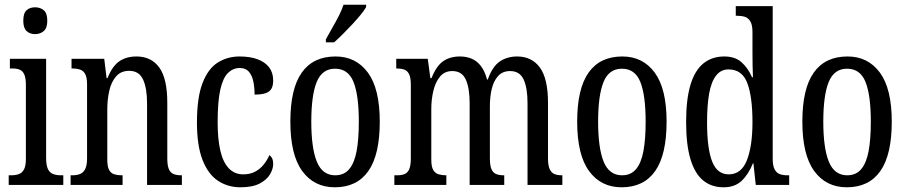

<svg xmlns="http://www.w3.org/2000/svg" viewBox="-20 -786 3852 816"><path d="M17 0V-41H27Q46 -41 60 -46Q74 -51 82 -66Q90 -81 90 -110V-425Q90 -455 83 -470Q76 -485 63.5 -490Q51 -495 32 -495H22V-536H176V-115Q176 -84 183.5 -68Q191 -52 205.5 -46.5Q220 -41 239 -41H249V0ZM129 -641Q107 -641 93 -654Q79 -667 79 -698Q79 -730 93 -742.5Q107 -755 129 -755Q151 -755 166 -742.5Q181 -730 181 -698Q181 -667 166 -654Q151 -641 129 -641Z M280 0V-41H287Q305 -41 319 -46Q333 -51 341.5 -66.5Q350 -82 350 -113V-427Q350 -457 342 -471.5Q334 -486 320 -490.5Q306 -495 289 -495H284V-536H423L433 -454H437Q457 -505 487 -525.5Q517 -546 560 -546Q623 -546 657 -499Q691 -452 691 -349V-113Q691 -82 698 -66.5Q705 -51 718.5 -46Q732 -41 749 -41H753V0H605V-347Q605 -411 588 -448Q571 -485 529 -485Q494 -485 473.5 -461.5Q453 -438 444.5 -400.5Q436 -363 436 -321V-108Q436 -78 443.5 -64Q451 -50 465 -45.5Q479 -41 496 -41H501V0Z M1002 10Q948 10 906 -18Q864 -46 840.5 -107Q817 -168 817 -265Q817 -372 841 -433.5Q865 -495 906 -520.5Q947 -546 998 -546Q1043 -546 1075 -534Q1107 -522 1124 -499.5Q1141 -477 1141 -444Q1141 -421 1133 -408Q1125 -395 1107.5 -389.5Q1090 -384 1062 -384Q1062 -415 1056.5 -440.5Q1051 -466 1037.5 -481.5Q1024 -497 999 -497Q971 -497 949.5 -476.5Q928 -456 916.5 -406Q905 -356 905 -266Q905 -195 916.5 -145.5Q928 -96 952.5 -70.5Q977 -45 1014 -45Q1043 -45 1064.5 -56.5Q1086 -68 1101 -87Q1116 -106 1125 -127Q1133 -121 1137 -112Q1141 -103 1141 -89Q1141 -68 1127.5 -45Q1114 -22 1083.5 -6Q1053 10 1002 10Z M1403 10Q1315 10 1264.5 -59Q1214 -128 1214 -269Q1214 -409 1262.5 -477.5Q1311 -546 1406 -546Q1493 -546 1543.5 -477.5Q1594 -409 1594 -269Q1594 -128 1545.5 -59Q1497 10 1403 10ZM1405 -41Q1442 -41 1464 -67Q1486 -93 1495.5 -143.5Q1505 -194 1505 -269Q1505 -381 1482.5 -437.5Q1460 -494 1404 -494Q1349 -494 1326 -437.5Q1303 -381 1303 -269Q1303 -157 1326.5 -99Q1350 -41 1405 -41ZM1365 -619Q1379 -645 1393.5 -670Q1408 -695 1420.5 -719.5Q1433 -744 1440 -766H1536V-756Q1529 -743 1513.5 -724Q1498 -705 1478.5 -684Q1459 -663 1438.5 -642.5Q1418 -622 1400 -606H1365Z M1656 0V-41H1668Q1686 -41 1699 -46Q1712 -51 1719 -66.5Q1726 -82 1726 -113V-426Q1726 -456 1718.5 -471Q1711 -486 1697.5 -490.5Q1684 -495 1666 -495H1664V-536H1798L1809 -454H1814Q1834 -505 1863 -525.5Q1892 -546 1935 -546Q1961 -546 1983.5 -537Q2006 -528 2023 -506.5Q2040 -485 2050 -448H2053Q2073 -504 2104.5 -525Q2136 -546 2178 -546Q2240 -546 2274.5 -499Q2309 -452 2309 -349V-113Q2309 -82 2316.5 -66.5Q2324 -51 2337 -46Q2350 -41 2368 -41H2370V0H2222V-347Q2222 -412 2205.5 -448Q2189 -484 2148 -484Q2116 -484 2097 -463Q2078 -442 2070 -408.5Q2062 -375 2062 -335V-113Q2062 -82 2069 -66.5Q2076 -51 2089.5 -46Q2103 -41 2120 -41H2123V0H1976V-347Q1976 -412 1959.5 -448Q1943 -484 1902 -484Q1870 -484 1850.5 -461Q1831 -438 1822 -401Q1813 -364 1813 -321V-108Q1813 -78 1821 -64Q1829 -50 1843.5 -45.5Q1858 -41 1875 -41H1877V0Z M2622 10Q2534 10 2483.5 -59Q2433 -128 2433 -269Q2433 -409 2481.5 -477.5Q2530 -546 2625 -546Q2712 -546 2762.5 -477.5Q2813 -409 2813 -269Q2813 -128 2764.5 -59Q2716 10 2622 10ZM2624 -41Q2661 -41 2683 -67Q2705 -93 2714.5 -143.5Q2724 -194 2724 -269Q2724 -381 2701.5 -437.5Q2679 -494 2623 -494Q2568 -494 2545 -437.5Q2522 -381 2522 -269Q2522 -157 2545.5 -99Q2569 -41 2624 -41Z M3055 10Q3004 10 2968.5 -19Q2933 -48 2914.5 -109.5Q2896 -171 2896 -267Q2896 -364 2914.5 -425.5Q2933 -487 2969.5 -516.5Q3006 -546 3058 -546Q3104 -546 3131.5 -521.5Q3159 -497 3176 -458H3180Q3179 -481 3178.5 -508Q3178 -535 3178 -563V-650Q3178 -680 3169 -695Q3160 -710 3145.5 -714.5Q3131 -719 3113 -719H3107V-760H3264V-111Q3264 -82 3272 -66.5Q3280 -51 3294 -46Q3308 -41 3326 -41H3334V0H3192L3182 -92H3180Q3161 -45 3132 -17.5Q3103 10 3055 10ZM3077 -45Q3131 -45 3154.5 -105.5Q3178 -166 3178 -267Q3178 -375 3156 -433Q3134 -491 3076 -491Q3044 -491 3023.5 -465Q3003 -439 2994 -389Q2985 -339 2985 -266Q2985 -155 3006.5 -100Q3028 -45 3077 -45Z M3579 10Q3491 10 3440.5 -59Q3390 -128 3390 -269Q3390 -409 3438.5 -477.5Q3487 -546 3582 -546Q3669 -546 3719.5 -477.5Q3770 -409 3770 -269Q3770 -128 3721.5 -59Q3673 10 3579 10ZM3581 -41Q3618 -41 3640 -67Q3662 -93 3671.5 -143.5Q3681 -194 3681 -269Q3681 -381 3658.5 -437.5Q3636 -494 3580 -494Q3525 -494 3502 -437.5Q3479 -381 3479 -269Q3479 -157 3502.5 -99Q3526 -41 3581 -41Z"/></svg>

Font: Noto Serif Khmer ExtraCondensed
Style: Regular
Weight: 400
Width: 2
Designer: Danh Hong and the Monotype Design Team
Foundry: Monotype Imaging Inc.
Version: Version 2.004